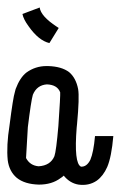

<svg xmlns="http://www.w3.org/2000/svg" viewBox="-20 -497 328 522"><path d="M143.6 -246.1Q135.7 -266.6 107.4 -267.6Q80.1 -265.6 69.3 -239.3Q64.5 -222.7 55.7 -151.4L50.8 -67.4Q61.5 -46.9 85 -44.9Q117.2 -46.9 127.9 -72.3Q132.8 -85.9 138.7 -154.3Q144.5 -238.3 143.6 -246.1ZM106.4 -317.4H110.4Q147.5 -316.4 168 -300.8Q186.5 -285.2 192.4 -254.9Q196.3 -232.4 189.5 -160.2Q188.5 -154.3 188.5 -150.4Q180.7 -52.7 200.2 -43.9Q215.8 -43 225.6 -62.5Q234.4 -83 238.3 -127H288.1Q283.2 -70.3 271.5 -43Q260.7 -18.6 243.2 -5.9Q221.7 8.8 193.4 4.9Q169.9 1 153.3 -19.5Q149.4 -15.6 144.5 -12.7Q121.1 4.9 85.9 4.9Q46.9 3.9 25.4 -13.7Q4.9 -31.2 1 -61.5Q-2.9 -100.6 5.9 -156.2Q15.6 -232.4 20.5 -247.1Q21.5 -252 22.5 -254.9Q34.2 -286.1 51.8 -299.8Q76.2 -317.4 106.4 -317.4ZM87.9 -476.6Q90.8 -453.1 133.8 -424.8Q137.7 -421.9 139.6 -420.9L114.3 -379.9Q85 -386.7 57.6 -425.8Q43.9 -444.3 41 -459Z"/></svg>

Font: Bratas-flat
Style: flat
Weight: 400
Designer: MUHAMMAD YONI
Version: Version 001.000